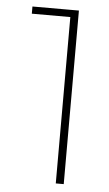

<svg xmlns="http://www.w3.org/2000/svg" viewBox="-51 -710 422 745"><g transform="rotate(5 160.5 -338.0)"><path d="M195 0V-676H226V0ZM45 -648V-676H216V-648Z"/></g></svg>

Font: Outfit Thin
Style: Regular
Weight: 100
Designer: Rodrigo Fuenzalida
Foundry: fragTYPE
Version: Version 1.000